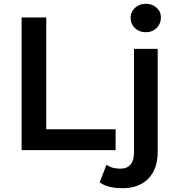

<svg xmlns="http://www.w3.org/2000/svg" viewBox="-20 -792 934 1013"><path d="M94 -700H224V-110H590V0H94ZM506 170 542 77Q570 98 615 98Q650 98 668.5 76.5Q687 55 687 13V-534H812V10Q812 99 763 150Q714 201 626 201Q547 201 506 170ZM669 -697Q669 -729 692 -750.5Q715 -772 749 -772Q783 -772 806 -751.5Q829 -731 829 -700Q829 -667 806.5 -644.5Q784 -622 749 -622Q715 -622 692 -643.5Q669 -665 669 -697Z"/></svg>

Font: APTA Sans SemiBold
Style: Bold
Weight: 600
Version: Version 7.200